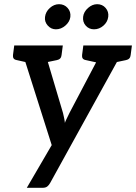

<svg xmlns="http://www.w3.org/2000/svg" viewBox="-20 -726 650 917"><path d="M108 171 227 -33 76 -509H163Q176 -509 182.5 -502.5Q189 -496 191 -489L281 -186Q283 -177 286 -163.5Q289 -150 290 -139Q292 -146 296 -154Q300 -162 304 -170.5Q308 -179 312 -187L471 -489Q475 -497 484 -503Q493 -509 502 -509H582L220 147Q214 158 206 164.5Q198 171 183 171ZM146 -482 150 -509H225L221 -482ZM446 -482 450 -509H525L521 -482ZM149 -509 127 -424 60 -439Q49 -441 45 -447Q41 -453 42 -463L48 -509ZM280 -509 274 -463Q273 -453 267.5 -447Q262 -441 252 -439L180 -424L179 -509ZM479 -509 458 -424 390 -439Q379 -441 375 -447Q371 -453 372 -463L378 -509ZM610 -509 604 -463Q603 -453 597.5 -447Q592 -441 582 -439L511 -424L509 -509ZM316 -645Q313 -622 292.5 -604Q272 -586 247 -586Q224 -586 208 -604Q192 -622 195 -645Q198 -670 218 -688Q238 -706 262 -706Q287 -706 303 -688Q319 -670 316 -645ZM497 -646Q494 -621 474 -603.5Q454 -586 429 -586Q405 -586 389.5 -603.5Q374 -621 377 -646Q380 -670 400.5 -688Q421 -706 444 -706Q469 -706 484.5 -688Q500 -670 497 -646Z"/></svg>

Font: Aleo Medium
Style: Italic
Weight: 500
Italic angle: -7°
Designer: Alessio Laiso
Foundry: Alessio Laiso
Version: Version 2.001;gftools[0.9.29]